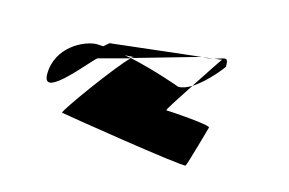

<svg xmlns="http://www.w3.org/2000/svg" viewBox="-54 -749 818 544"><g transform="rotate(15 355.0 -477.0)"><path d="M73 -466C73 -388 192 -546 200 -546L290 -570C256 -538 140 -378 142 -371C142 -370 517 -310 519 -317C523 -323 555 -438 555 -438C557 -446 437 -454 426 -454C422 -454 451 -496 479 -540C466 -532 453 -527 441 -527C441 -527 368 -554 290 -571L483 -626L221 -596L206 -583C199 -583 193 -584 188 -584C151 -584 73 -546 73 -466ZM189 -567C188 -567 188 -566 188 -566ZM271 -574C284 -575 296 -576 298 -576C297 -576 294 -574 290 -571C284 -572 277 -573 271 -574ZM479 -540C519 -565 557 -616 557 -617C557 -650 548 -637 517 -630L541 -633C538 -630 508 -584 479 -540ZM485 -626H487ZM487 -626C498 -626 509 -628 517 -630Z"/></g></svg>

Font: Ampere
Style: SCExt
Weight: 400
Version: Version 1